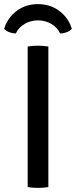

<svg xmlns="http://www.w3.org/2000/svg" viewBox="-39 -909 369 933"><path d="M95.5 -683Q106 -685 120 -686Q134 -687 145 -687Q157.5 -687 171 -686Q184.5 -685 196 -683V0Q184.5 2 171 3Q157.5 4 145 4Q134 4 120 3Q106 2 95.5 0ZM310 -769Q300 -758 284.5 -752.2Q269 -746.5 253 -746.5Q239.5 -776 210 -793Q180.5 -810 145.5 -810Q110.5 -810 81 -793Q51.5 -776 38 -746.5Q22.5 -746.5 6.8 -752.2Q-9 -758 -19 -769Q-2.5 -822 41.2 -855.5Q85 -889 145.5 -889Q205.5 -889 249.8 -855.5Q294 -822 310 -769Z"/></svg>

Font: Signika Negative Light
Style: Regular
Weight: 400
Version: Version 2.001